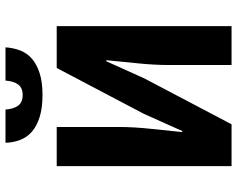

<svg xmlns="http://www.w3.org/2000/svg" viewBox="-104 -780 883 716"><g transform="rotate(-90 338.0 -421.5)"><path d="M77 0V-652H223V-422Q223 -364 216 -300Q209 -236 204 -184H208L272 -327L443 -652H599V0H454V-231Q454 -289 460.5 -351Q467 -413 472 -467H468L404 -325L233 0ZM342 -705Q294 -705 260.5 -715.5Q227 -726 206 -744Q185 -762 175 -787.5Q165 -813 164 -843H288Q290 -813 302.5 -796Q315 -779 342 -779Q369 -779 381.5 -796Q394 -813 396 -843H520Q518 -813 508 -787.5Q498 -762 477 -744Q456 -726 423 -715.5Q390 -705 342 -705Z"/></g></svg>

Font: Giro Regular
Style: Bold
Weight: 700
Designer: Paul D. Hunt
Foundry: Adobe Systems Incorporated
Version: Version 1.000;PS 1.0;hotconv 1.0.88;makeotf.lib2.5.647800